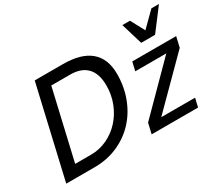

<svg xmlns="http://www.w3.org/2000/svg" viewBox="-133 -1034 1493 1318"><g transform="rotate(-30 614.0 -375.0)"><path d="M739 -479Q739 -376 705 -288Q671 -200 610.5 -136Q550 -72 466.5 -36Q383 0 285 0H60L227 -722H452Q594 -722 666.5 -660.5Q739 -599 739 -479ZM307 -87Q375 -87 435 -115.5Q495 -144 539.5 -192.5Q584 -241 610 -306.5Q636 -372 636 -446Q636 -540 590.5 -587.5Q545 -635 457 -635H308L181 -87ZM737 0 756 -82 1102 -431H856L872 -500H1220L1201 -418L853 -69H1121L1105 0ZM1099 -580H989L938 -750H998L1057 -640L1168 -750H1228Z"/></g></svg>

Font: Perun
Style: Italic
Weight: 400
Italic angle: -12°
Foundry: Copyright (c) Stefan Peev, Context Ltd, 2016
Version: Version 1.027